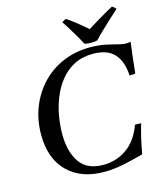

<svg xmlns="http://www.w3.org/2000/svg" viewBox="-132 -1008 968 1122"><g transform="rotate(-15 352.0 -447.0)"><path d="M359 14Q220 14 139 -66Q58 -146 58 -291Q58 -381 88.5 -457.5Q119 -534 173.5 -591Q228 -648 302.5 -679.5Q377 -711 464 -711Q515 -711 554.5 -703Q594 -695 624.5 -686.5Q655 -678 677 -678Q683 -678 691 -679Q699 -680 704 -681Q698 -638 692.5 -591.5Q687 -545 682 -494Q673 -493 664.5 -492.5Q656 -492 647 -492Q642 -580 600 -625Q558 -670 472 -670Q407 -670 358 -644.5Q309 -619 274.5 -576Q240 -533 218.5 -479.5Q197 -426 187.5 -370Q178 -314 178 -263Q178 -156 222.5 -91.5Q267 -27 365 -27Q443 -27 506.5 -71Q570 -115 603 -206Q611 -206 621.5 -206Q632 -206 640 -205Q627 -162 617 -118Q607 -74 599 -28Q538 -11 477.5 1.5Q417 14 359 14ZM492 -814Q518 -830 549 -849Q580 -868 608 -884Q636 -900 652 -908Q665 -900 674 -888Q647 -864 617.5 -836.5Q588 -809 561.5 -783.5Q535 -758 518 -739Q504 -735 480 -735Q456 -735 441 -739Q420 -778 394.5 -820.5Q369 -863 348 -894Q360 -903 373 -908Q396 -893 430 -866Q464 -839 492 -814Z"/></g></svg>

Font: Castoro
Style: Italic
Weight: 400
Italic angle: -11°
Designer: John Hudson with Paul Hanslow, assisted by Kaja Sojewska.
Foundry: Tiro Typeworks Ltd.
Version: Version 2.04